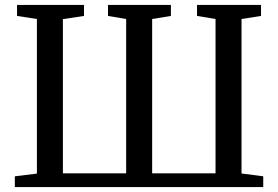

<svg xmlns="http://www.w3.org/2000/svg" viewBox="-20 -763 1134 783"><path d="M1053.5 0H40.5V-44L130.5 -55V-685.5L49.5 -698V-743H322.5V-698L236.5 -685V-56H494.5V-685.5L420.5 -698V-743H677V-698L600.5 -685.5V-56H859V-685.5L783.5 -698V-743H1044.5V-698L965 -685.5V-55.5L1053.5 -44Z"/></svg>

Font: Merriweather 12pt
Style: Regular
Weight: 400
Designer: Eben Sorkin
Foundry: Eben Sorkin
Version: Version 2.100